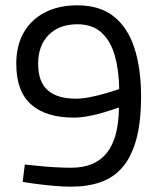

<svg xmlns="http://www.w3.org/2000/svg" viewBox="-20 -690 600 720"><path d="M247 10Q217 10 183 7Q149 4 118 0Q87 -4 65 -8L73 -73Q93 -71 122 -68Q151 -65 184 -63Q217 -61 247 -61Q336 -61 380.5 -116.5Q425 -172 426 -287Q401 -278 371 -269Q341 -260 311.5 -254.5Q282 -249 257 -249Q153 -249 97 -298Q41 -347 41 -451Q41 -519 69 -568Q97 -617 148.5 -643.5Q200 -670 270 -670Q354 -670 406.5 -628.5Q459 -587 484 -510Q509 -433 509 -328Q509 -232 491 -167Q473 -102 439.5 -63Q406 -24 357.5 -7Q309 10 247 10ZM264 -320Q289 -320 319 -326Q349 -332 378 -340.5Q407 -349 427 -356Q426 -427 410.5 -481.5Q395 -536 361 -567.5Q327 -599 270 -599Q202 -599 162.5 -559Q123 -519 123 -451Q123 -383 159 -351.5Q195 -320 264 -320Z"/></svg>

Font: Cairo Play
Style: Regular
Weight: 400
Designer: Mohamed Gaber, Accademia di Belle Arti di Urbino
Foundry: Kief Type Foundry, Accademia di Belle Arti di Urbino
Version: Version 3.119